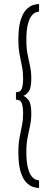

<svg xmlns="http://www.w3.org/2000/svg" viewBox="-20 -771 251 951"><path d="M173.5 160Q161 160 143.8 154.8Q126.5 149.5 109.8 132.2Q93 115 82 79.5Q71 44 71 -16.5Q71 -58.5 77 -90Q83 -121.5 88.8 -149.8Q94.5 -178 94.5 -208.5Q94.5 -241 88 -259.2Q81.5 -277.5 59 -277.5V-314Q81.5 -314 88 -332Q94.5 -350 94.5 -383.5Q94.5 -414 88.8 -442Q83 -470 77 -501.8Q71 -533.5 71 -574.5Q71 -635 82 -670.5Q93 -706 109.8 -723.2Q126.5 -740.5 143.8 -745.8Q161 -751 173.5 -751V-713.5Q167.5 -713.5 157 -709.5Q146.5 -705.5 135.8 -692Q125 -678.5 117.8 -650Q110.5 -621.5 110.5 -572Q110.5 -532 116.8 -501.2Q123 -470.5 129 -442.5Q135 -414.5 135 -383.5Q135 -334.5 122 -317.5Q109 -300.5 96 -296.5Q109 -291 122 -274Q135 -257 135 -208.5Q135 -177.5 129 -149.2Q123 -121 116.8 -90Q110.5 -59 110.5 -19Q110.5 30 117.8 58.8Q125 87.5 135.8 101Q146.5 114.5 157 118.5Q167.5 122.5 173.5 122.5Z"/></svg>

Font: Imbue Thin 10pt
Style: Bold
Weight: 700
Version: Version 1.102